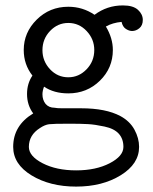

<svg xmlns="http://www.w3.org/2000/svg" viewBox="-20 -462 565 711"><path d="M28.8 82Q28.8 2.9 103 -42Q80.1 -72.8 80.1 -113.8Q80.1 -152.8 100.1 -182.1Q67.9 -223.1 67.9 -276.9Q67.9 -341.8 116 -389.4Q164.1 -437 232.9 -437Q286.1 -437 330.1 -407.2Q376.5 -441.9 434.6 -441.9Q435.1 -441.9 436 -441.9Q473.1 -441.9 491 -425.5Q508.8 -409.2 508.8 -388.2Q508.8 -368.2 496.3 -357.7Q483.9 -347.2 469.2 -347.2Q458 -347.2 446 -355Q434.1 -362.8 430.2 -380.9Q397 -377.9 372.1 -363.8Q397.9 -320.8 397.9 -276.9Q397.9 -210 349.9 -163.1Q301.8 -116.2 232.9 -116.2Q179.7 -116.2 143.1 -141.1Q137.2 -126 137.2 -112.8Q137.2 -91.8 148.9 -77.1Q161.1 -63 182.1 -63Q189.9 -61 210.9 -61H280.8Q371.6 -61 425.8 -32.2Q460.9 -13.2 478 18.3Q495.1 49.8 495.1 82Q495.1 145 427 187Q358.9 229 262 229Q165 229 96.9 187.5Q28.8 146 28.8 82ZM86.9 82Q86.9 116.2 137.9 142.6Q189 168.9 262 168.9Q335 168.9 386 142.6Q437 116.2 437 82Q437 52.2 419.9 33.2Q402.8 14.2 366.9 6.6Q331.1 -1 305.9 -2.4Q280.8 -3.9 234.9 -3.9Q177.7 -3.9 161.9 -2Q146 0 127.9 12.2Q86.9 38.1 86.9 82ZM137.2 -275.9Q137.2 -235.8 165 -205.8Q192.9 -175.8 232.9 -175.8Q272 -175.8 300.5 -205.3Q329.1 -234.9 329.1 -276.9Q329.1 -316.9 301 -346.9Q272.9 -377 232.9 -377Q193.8 -377 165.5 -347.4Q137.2 -317.9 137.2 -275.9Z"/></svg>

Font: CMU Typewriter Text Variable Width
Style: Medium
Weight: 500
Version: Version 0.7.0